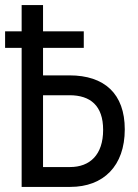

<svg xmlns="http://www.w3.org/2000/svg" viewBox="-20 -734 540 754"><path d="M65 0H256C386 0 470 -82 470 -226C470 -366 390 -438 253 -438H149V-546H309V-611H149V-714H65V-611H0V-546H65ZM149 -78V-360H253C335 -360 385 -319 385 -224C385 -126 333 -78 255 -78Z"/></svg>

Font: Noto Sans Mono ExtraCondensed
Style: Regular
Weight: 400
Width: 2
Designer: Monotype Design Team
Foundry: Monotype Imaging Inc.
Version: Version 2.014